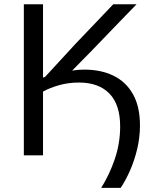

<svg xmlns="http://www.w3.org/2000/svg" viewBox="-20 -733 720 906"><path d="M457.5 153.5Q496 92.5 521.5 18Q547 -56.5 547 -136.5Q547 -239 496.5 -291.2Q446 -343.5 353 -343.5Q304 -343.5 260.5 -331.5Q217 -319.5 183 -301V0H92.5V-713H183V-366.5Q185 -367.5 187.8 -368.5Q190.5 -369.5 193 -370.5L338.5 -528.5Q379.5 -571.5 420.2 -614Q461 -656.5 514.5 -713H624.5Q569.5 -656 517 -602Q464.5 -548 413 -494L320.5 -400Q349 -404.5 378 -404.5Q456 -404.5 515 -376Q574 -347.5 607.2 -289Q640.5 -230.5 640.5 -141Q640.5 -85 627.5 -30.5Q614.5 24 593.8 71.2Q573 118.5 549.5 153.5Z"/></svg>

Font: Commissioner
Style: Regular
Weight: 400
Designer: Kostas Bartsokas
Foundry: Kostas Bartsokas
Version: Version 1.000; ttfautohint (v1.8.3)